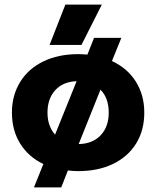

<svg xmlns="http://www.w3.org/2000/svg" viewBox="-20 -731 682 837"><path d="M265 -711H424L335 -535H196ZM169 -16Q104 -47 68 -105Q32 -163 32 -240Q32 -315 67.5 -373Q103 -431 168.5 -463Q234 -495 321 -495Q335 -495 361 -493L390 -566H509L468 -465Q535 -434 572 -375.5Q609 -317 609 -240Q609 -163 573.5 -105.5Q538 -48 473 -16.5Q408 15 321 15Q299 15 276 12L247 86H128ZM314 -377Q255 -375 221 -338Q187 -301 187 -240Q187 -182 220 -144ZM454 -240Q454 -304 418 -340L323 -103Q383 -104 418.5 -141Q454 -178 454 -240Z"/></svg>

Font: Prompt SemiBold
Style: Regular
Weight: 600
Designer: Katatrad Team
Foundry: CadsonDemak
Version: Version 1.001